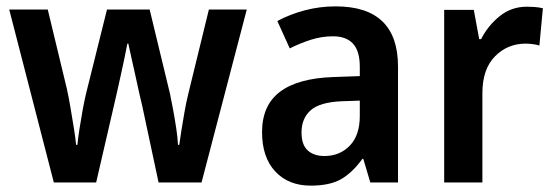

<svg xmlns="http://www.w3.org/2000/svg" viewBox="-20 -573 1742 603"><path d="M427 -239Q423 -255 417 -282Q411 -309 404.5 -339Q398 -369 392 -395Q386 -421 383 -436H380Q377 -420 371.5 -393.5Q366 -367 359.5 -337.5Q353 -308 347 -281.5Q341 -255 337 -238L282 0H149L9 -543H130L190 -294Q196 -267 201.5 -234Q207 -201 212 -170.5Q217 -140 219 -118H223Q225 -138 229.5 -167.5Q234 -197 239.5 -227Q245 -257 250 -278L316 -543H450L514 -278Q518 -259 523.5 -229.5Q529 -200 533.5 -170Q538 -140 539 -118H543Q545 -134 549.5 -162Q554 -190 559.5 -221.5Q565 -253 572 -281L636 -543H755L613 0H478Z M1034 -553Q1230 -553 1230 -364V0H1143L1121 -74H1118Q1087 -31 1051.5 -10.5Q1016 10 956 10Q886 10 844.5 -34.5Q803 -79 803 -158Q803 -242 859 -284.5Q915 -327 1026 -331L1110 -334V-363Q1110 -413 1088.5 -436Q1067 -459 1026 -459Q991 -459 957.5 -448.5Q924 -438 890 -421L851 -507Q890 -528 937 -540.5Q984 -553 1034 -553ZM1053 -255Q984 -252 955.5 -226.5Q927 -201 927 -157Q927 -118 946.5 -100.5Q966 -83 999 -83Q1047 -83 1078.5 -115.5Q1110 -148 1110 -209V-257Z M1635 -552Q1646 -552 1659.5 -551Q1673 -550 1685 -547L1674 -430Q1665 -433 1652.5 -434.5Q1640 -436 1631 -436Q1574 -436 1534.5 -396Q1495 -356 1495 -280V0H1375V-542H1468L1485 -450H1491Q1512 -492 1549 -522Q1586 -552 1635 -552Z"/></svg>

Font: Noto Sans Tamil SemiCondensed SemiBold
Style: Regular
Weight: 600
Width: 4
Designer: Jelle Bosma - Monotype Design Team
Foundry: Monotype Imaging Inc.
Version: Version 2.004; ttfautohint (v1.8.4.7-5d5b)